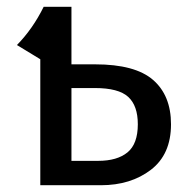

<svg xmlns="http://www.w3.org/2000/svg" viewBox="-20 -547 560 567"><path d="M485 -180Q485 -91 425.5 -45.5Q366 0 278 0H99V-372L30 -414Q77 -462 109 -527H191V-357H261Q379 -357 432 -311Q485 -265 485 -180ZM387 -180Q387 -235 358.5 -261Q330 -287 260 -287H191V-72H270Q326 -72 356.5 -97Q387 -122 387 -180Z"/></svg>

Font: FiraGOUPP
Style: Medium
Weight: 400
Designer: bBox Type
Foundry: bBox Type GmbH
Version: Version 1.001